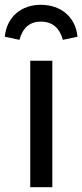

<svg xmlns="http://www.w3.org/2000/svg" viewBox="-31 -780 343 800"><path d="M139 -760C58 -760 -3 -710 -11 -627L50 -614C64 -665 94 -690 139 -690C186 -690 217 -665 231 -614L292 -627C284 -710 222 -760 139 -760ZM95 -527V0H187V-527Z"/></svg>

Font: Fira Sans
Style: Regular
Weight: 400
Designer: Carrois Corporate & Edenspiekermann AG
Foundry: Carrois Corporate GbR & Edenspiekermann AG
Version: Version 4.203